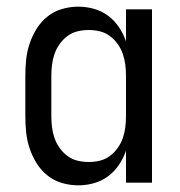

<svg xmlns="http://www.w3.org/2000/svg" viewBox="-20 -548 540 576"><path d="M215 8Q190 8 166 1Q142 -6 122.5 -21.5Q103 -37 90 -58Q77 -79 69 -102.5Q61 -126 58.5 -150.5Q56 -175 56 -200V-320Q56 -345 58.5 -369.5Q61 -394 69 -417.5Q77 -441 90 -462Q103 -483 122.5 -498.5Q142 -514 166 -521Q190 -528 215 -528Q239 -528 262 -521.5Q285 -515 304 -501Q323 -487 336.5 -467Q350 -447 358 -424V-520H436V0H358V-96Q350 -73 336.5 -53Q323 -33 304 -19Q285 -5 262 1.5Q239 8 215 8ZM246 -62Q263 -62 279.5 -66Q296 -70 309.5 -80Q323 -90 333 -104Q343 -118 348.5 -134Q354 -150 356 -166.5Q358 -183 358 -200V-320Q358 -337 356 -353.5Q354 -370 348.5 -386Q343 -402 333 -416Q323 -430 309.5 -440Q296 -450 279.5 -454Q263 -458 246 -458Q229 -458 212.5 -454Q196 -450 182.5 -440Q169 -430 159 -416Q149 -402 143.5 -386Q138 -370 136 -353.5Q134 -337 134 -320V-200Q134 -183 136 -166.5Q138 -150 143.5 -134Q149 -118 159 -104Q169 -90 182.5 -80Q196 -70 212.5 -66Q229 -62 246 -62Z"/></svg>

Font: Huly
Style: Regular
Weight: 400
Designer: Belleve Invis
Foundry: Belleve Invis
Version: Version 33.2.5; ttfautohint (v1.8.4)